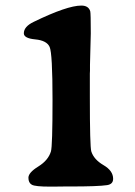

<svg xmlns="http://www.w3.org/2000/svg" viewBox="-20 -676 491 696"><path d="M305.7 -324.2Q305.7 -144 311 -127Q320.3 -97.7 355.2 -77.4Q390.1 -57.1 390.1 -27.8Q390.1 -8.3 368.2 -4.9Q335.9 0 234.9 0H213.9L171.9 0.5H161.1Q107.9 0.5 95.5 -6.3Q83 -13.2 83 -31.7Q83 -50.3 118.9 -72.5Q154.8 -94.7 164.6 -127Q170.4 -146 170.4 -314.2Q170.4 -482.4 159.9 -505.9Q149.4 -529.3 107.9 -533.2Q66.4 -537.1 66.4 -555.2Q66.4 -579.6 102.1 -596.7Q223.6 -655.8 274.9 -655.8Q300.8 -655.8 307.1 -635.3Q309.1 -628.9 309.1 -555.2L306.2 -440.9Q306.2 -430.2 306.2 -419.4L305.7 -409.2Z"/></svg>

Font: Averia Serif Libre RX
Style: Bold
Weight: 700
Version: Version 1.002